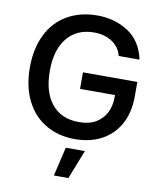

<svg xmlns="http://www.w3.org/2000/svg" viewBox="-101 -793 912 1109"><g transform="rotate(10 355.5 -238.0)"><path d="M354 -377H673V-292Q673 -198 635.5 -129.5Q598 -61 530.5 -25Q463 11 375 11Q277 11 202.5 -33Q128 -77 87.5 -159Q47 -241 47 -352Q47 -463 87.5 -545Q128 -627 203.5 -671Q279 -715 381 -715Q482 -715 561 -664Q640 -613 663 -506H541Q528 -557 484 -586Q440 -615 378 -615Q278 -615 221 -546Q164 -477 164 -353Q164 -228 220.5 -159Q277 -90 381 -90Q443 -90 483 -115.5Q523 -141 541 -180.5Q559 -220 559 -265V-280H354ZM377 239H292L332 69H444Z"/></g></svg>

Font: CBA Beacon Sans Bold
Style: Regular
Weight: 700
Designer: Wei Huang
Foundry: Wei Huang
Version: Version 1.002